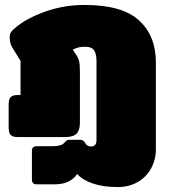

<svg xmlns="http://www.w3.org/2000/svg" viewBox="-20 -560 685 776"><path d="M292 143Q264 185 201 185H129Q119 185 114 180.5Q109 176 109 165V50Q109 31 128 31H191Q227 31 238 19Q245 11 249 8Q253 5 260 5H305Q317 5 325 19Q332 32 348 32Q370 32 370 6V-312Q370 -343 360 -357Q350 -371 325 -371Q309 -371 298 -368.5Q287 -366 274 -359L285 -343Q296 -327 299.5 -313.5Q303 -300 303 -271V-63Q303 -34 289.5 -20Q276 -6 243 -6H53Q30 -6 22.5 -15Q15 -24 15 -46V-136Q15 -158 22.5 -167Q30 -176 53 -176H63V-314L29 -369Q19 -386 19 -410Q19 -421 23.5 -428.5Q28 -436 41 -447Q85 -485 161 -512.5Q237 -540 321 -540Q474 -540 542 -477.5Q610 -415 610 -308V43Q610 85 591 120Q572 155 537 175.5Q502 196 456 196Q398 196 356 182Q314 168 292 143Z"/></svg>

Font: Mitr
Style: Bold
Weight: 700
Designer: Thanarat Vachiruckul
Foundry: Cadson Demak
Version: Version 1.002